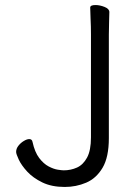

<svg xmlns="http://www.w3.org/2000/svg" viewBox="-20 -725 540 762"><path d="M341 -589Q341 -620 339.5 -649Q338 -678 338 -695Q338 -705 359 -705Q376 -705 395 -697.5Q414 -690 414 -677Q414 -665 413 -639.5Q412 -614 412 -588V-177Q412 -101 387 -59Q362 -17 322 0Q282 17 237 17Q185 17 148 -1Q111 -19 88 -44Q65 -69 54.5 -91.5Q44 -114 44 -122Q44 -135 53 -146.5Q62 -158 74.5 -165.5Q87 -173 96 -173Q107 -173 109 -162Q118 -121 135.5 -98Q153 -75 173 -64.5Q193 -54 209.5 -51.5Q226 -49 233 -49Q261 -49 285.5 -60Q310 -71 325.5 -99.5Q341 -128 341 -180Z"/></svg>

Font: Moon Stars Kai HW
Style: Regular
Weight: 400
Designer: GuiWonder
Version: Version 1.101